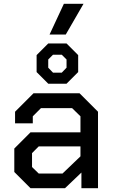

<svg xmlns="http://www.w3.org/2000/svg" viewBox="-20 -987 599 1007"><path d="M55 -85V-208L140 -293H402V-377L358 -420H195L152 -377V-340H59V-401L156 -498H397L494 -401V0H407V-82L321 0H140ZM308 -77 402 -167V-219H183L148 -184V-111L183 -77ZM172 -609V-698L233 -759H329L390 -698V-609L329 -548H233ZM304 -606 329 -632V-675L304 -700H258L233 -675V-632L258 -606ZM315 -967H418L325 -806H240Z"/></svg>

Font: Chakra Petch Medium
Style: Regular
Weight: 500
Designer: Katatrad Aksorn Co.,Ltd.
Foundry: Cadson Demak Co.,Ltd.
Version: Version 1.000; ttfautohint (v1.6)